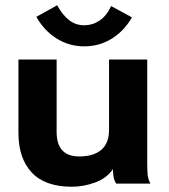

<svg xmlns="http://www.w3.org/2000/svg" viewBox="-20 -697 640 729"><path d="M253 12Q151 12 100.5 -42Q50 -96 50 -193V-471H195V-196Q195 -103 281 -103Q335 -103 364.5 -128Q394 -153 394 -204V-471H539V-75Q539 -52 540.5 -34.5Q542 -17 551 0H421Q413 -13 411 -26.5Q409 -40 409 -55Q385 -20 341 -4Q297 12 253 12ZM402 -674 481 -631Q451 -579 404 -550Q357 -521 300 -521Q243 -521 195.5 -550.5Q148 -580 118 -633L197 -677Q218 -639 243 -620Q268 -601 300 -601Q331 -601 357.5 -618.5Q384 -636 402 -674Z"/></svg>

Font: Inconsolata Expanded Black
Style: Regular
Weight: 900
Width: 7
Monospace: yes
Designer: Raph Levien, Cyreal, Brenton Simpson
Foundry: Raph Levien, Cyreal, Google
Version: Version 3.001; ttfautohint (v1.8.2.53-6de2)